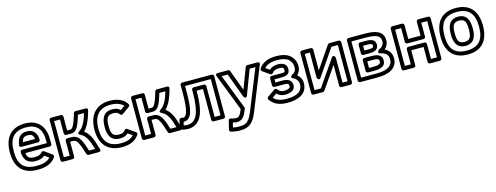

<svg xmlns="http://www.w3.org/2000/svg" viewBox="-21 -1349 6115 2365"><g transform="rotate(-15 3037.0 -167.0)"><path d="M291 -502C426.5 -502 490 -427.4 490 -285V-248H175C161.9 -248 149.3 -237.5 150 -221.9C154.3 -125.5 200.7 -70 302 -70C350.9 -70 389.1 -80.3 419.2 -107L474 -68C437.4 -28.2 388.1 -10 296 -10C137.4 -10 70 -87.6 70 -252C70 -425.7 140.9 -502 291 -502ZM291 -552C113.1 -552 20 -444.9 20 -252C20 -67.5 110.6 40 296 40C408.9 40 481 11.6 530.4 -58.6C537.5 -68.6 536.1 -85.1 524.5 -93.4L430.5 -160.4C421 -167.1 405.2 -166.4 396.6 -155.7C376.2 -130.5 352.7 -120 302 -120C232.7 -120 210.8 -141.2 202.4 -198H515C525.7 -198 540 -207.9 540 -223V-285C540 -447.4 454.8 -552 291 -552ZM415 -310C415 -397.1 370.4 -452 288 -452C192.6 -452 165.7 -388.1 153.3 -314.1C152.1 -306.7 151.4 -285 178 -285H390C405.1 -285 415 -299.3 415 -310ZM363.5 -335H208.4C220.1 -382.8 233 -402 288 -402C336.1 -402 356.9 -384.2 363.5 -335Z M722 -487 722 -309C722 -294.8 734.5 -284 747 -284H813C869.9 -284 895.9 -336 915.1 -382.4C925.6 -407.7 937.8 -443.8 950.7 -487H1028C1001.7 -398.1 972.3 -323.5 912.2 -283.9C912.2 -283.9 872.5 -260.5 915.4 -240.4C990.3 -205.3 1015.6 -124.6 1045.3 -25H968.3C951.6 -78 936.8 -128.9 911.2 -173.4C891.5 -207.8 860.5 -240 805 -240H747C731.9 -240 722 -225.7 722 -215V-25H647V-487ZM772 -512C772 -524.5 761.2 -537 747 -537H622C611.3 -537 597 -527.1 597 -512V0C597 10.7 606.9 25 622 25H747C757.7 25 772 15.1 772 0V-190H805C838.3 -190 852 -176.2 867.8 -148.6C891.6 -107.2 906.8 -52.7 926.2 7.6C929.2 17 938.9 25 950 25H1079C1114.2 25 1103.5 -5.4 1102.9 -7.4C1073.2 -103.6 1053.3 -206.1 969.8 -266.3C989.7 -285.4 1008.4 -310.7 1024 -339.7C1046.7 -381.9 1066.8 -437 1085.2 -505.5C1093.8 -537.8 1064.1 -537 1061 -537H932C921.3 -537 911.1 -529.7 908 -519C892.8 -466.8 879.6 -427.4 868.9 -401.6C858.2 -375.8 847.3 -357.4 837.7 -346.5C829.2 -336.9 822.1 -334 813 -334H772Z M1378 -70C1422.4 -70 1456.1 -81.9 1481.8 -106.8L1537.2 -67.7C1503.7 -30.7 1454.4 -10 1375 -10C1218.9 -10 1149 -90.6 1149 -253C1149 -412.3 1218.2 -502 1370 -502C1444.3 -502 1499.8 -480 1531 -444.7L1476 -405.5C1450.1 -430.7 1417.4 -442 1373 -442C1260.1 -442 1229 -357.6 1229 -255C1229 -148.6 1262.8 -70 1378 -70ZM1378 -120C1298.2 -120 1279 -156.6 1279 -255C1279 -351.9 1298.6 -392 1373 -392C1417.2 -392 1434.3 -381 1451.9 -357.1C1458.9 -347.7 1474.8 -343.3 1486.5 -351.6L1580.5 -418.6C1590.9 -426 1594.1 -440.8 1587.4 -451.9C1546.5 -520 1465.7 -552 1370 -552C1187.9 -552 1099 -430.4 1099 -253C1099 -70.4 1191.6 40 1375 40C1477.3 40 1549.4 6.7 1593.7 -59C1601.2 -70.1 1598.4 -85.7 1587.4 -93.4L1492.4 -160.4C1482.6 -167.4 1466.8 -166.2 1458.3 -155.4C1437.6 -129 1421.7 -120 1378 -120Z M1760 -487 1760 -309C1760 -294.8 1772.5 -284 1785 -284H1851C1907.9 -284 1933.9 -336 1953.1 -382.4C1963.6 -407.7 1975.8 -443.8 1988.7 -487H2066C2039.7 -398.1 2010.3 -323.5 1950.2 -283.9C1950.2 -283.9 1910.5 -260.5 1953.4 -240.4C2028.3 -205.3 2053.6 -124.6 2083.3 -25H2006.3C1989.6 -78 1974.8 -128.9 1949.2 -173.4C1929.5 -207.8 1898.5 -240 1843 -240H1785C1769.9 -240 1760 -225.7 1760 -215V-25H1685V-487ZM1810 -512C1810 -524.5 1799.2 -537 1785 -537H1660C1649.3 -537 1635 -527.1 1635 -512V0C1635 10.7 1644.9 25 1660 25H1785C1795.7 25 1810 15.1 1810 0V-190H1843C1876.3 -190 1890 -176.2 1905.8 -148.6C1929.6 -107.2 1944.8 -52.7 1964.2 7.6C1967.2 17 1976.9 25 1988 25H2117C2152.2 25 2141.5 -5.4 2140.9 -7.4C2111.2 -103.6 2091.3 -206.1 2007.8 -266.3C2027.7 -285.4 2046.4 -310.7 2062 -339.7C2084.7 -381.9 2104.8 -437 2123.2 -505.5C2131.8 -537.8 2102.1 -537 2099 -537H1970C1959.3 -537 1949.1 -529.7 1946 -519C1930.8 -466.8 1917.6 -427.4 1906.9 -401.6C1896.2 -375.8 1885.3 -357.4 1875.7 -346.5C1867.2 -336.9 1860.1 -334 1851 -334H1810Z M2389 -419 2389 -387C2389 -251.4 2373 -154.2 2345 -97C2317.8 -41.3 2277.3 -16 2216 -16C2206.6 -16 2187.2 -18.6 2174.9 -21.2L2185.8 -66.3C2190.3 -66 2191.1 -66 2194 -66C2244.2 -66 2276.4 -104.9 2292.9 -159.2C2309.6 -214.1 2317 -295.5 2317 -406V-487H2645V-25H2570V-419C2570 -434.1 2555.7 -444 2545 -444H2414C2399.8 -444 2389 -431.5 2389 -419ZM2439 -394H2520V0C2520 10.7 2529.9 25 2545 25H2670C2680.7 25 2695 15.1 2695 0V-512C2695 -522.7 2685.1 -537 2670 -537H2292C2281.3 -537 2267 -527.1 2267 -512V-406C2267 -297.9 2259 -219.6 2245.1 -173.8C2231 -127.4 2213.2 -116 2194 -116C2188.8 -116 2181.8 -116.9 2173.4 -119.2C2159.2 -122.9 2145.8 -113.9 2142.7 -100.9L2120.7 -9.9C2118.3 0.1 2123.2 13.6 2134.7 18.8C2154.8 27.9 2190.6 34 2216 34C2294.7 34 2355.2 -4 2390 -75C2423.9 -144.5 2439 -248 2439 -387Z M2769 100.4C2790.6 105.8 2806.8 108 2825 108C2848.9 108 2871.4 100.3 2890 85.6C2910.6 69.3 2926.1 42.2 2942 4.9L2954.9 -25.1C2957.6 -31.2 2957.3 -39 2955.3 -44L2783.5 -487H2860.6L2975.6 -176.3C2975.6 -176.3 3005.2 -131 3022.4 -176.1L3140.3 -487H3214L3007.8 25.6C2990.4 68.2 2973.5 99.2 2958.9 117.4C2931.1 152.4 2900.8 168 2834 168C2807.2 168 2779.3 164.9 2754.3 159.7ZM2759.1 45.3C2739.8 38.8 2729.3 52.5 2726.7 63L2699.7 172C2696.6 184.7 2704.3 198.5 2717.3 202.1C2755.5 212.7 2794.4 218 2834 218C2966.9 218 3012.3 146.8 3054.2 44.4L3274.2 -502.7C3289.3 -540.2 3251 -537 3251 -537H3123C3113 -537 3103.3 -530.6 3099.6 -520.9L2999.3 -256.3L2901.4 -520.7C2897.9 -530.3 2888.4 -537 2878 -537H2747C2707 -537 2723.7 -503 2723.7 -503L2905 -35.5L2896 -14.9C2881.3 19.8 2867.1 40 2859 46.4C2848.9 54.3 2838.5 58 2825 58C2806.5 58 2784.5 54 2759.1 45.3Z M3610 -150C3610 -222.9 3555.1 -241 3492 -241H3403V-281H3487C3539.8 -281 3600 -287.6 3600 -361C3600 -430.4 3543.4 -449 3489 -449C3440.5 -449 3403.8 -434.7 3378 -409.5L3328.1 -444.8C3359.9 -480.8 3415 -502 3489 -502C3560.8 -502 3608.7 -487 3636.5 -462.7C3665.8 -437.1 3680 -405.2 3680 -362C3680 -319.1 3659.1 -294.1 3626.9 -279.9C3626.9 -279.9 3582.9 -249.6 3628.7 -233.4C3658.7 -222.8 3690 -184.8 3690 -145C3690 -47 3613.3 -10 3484 -10C3407.3 -10 3355.2 -30.9 3321.7 -67.6L3377 -106.6C3403 -80 3436.6 -64 3484 -64C3532.4 -64 3610 -79 3610 -150ZM3560 -150C3560 -130 3534.1 -114 3484 -114C3440.6 -114 3422.9 -127.1 3400.7 -155.4C3393.2 -164.9 3377.8 -168.3 3366.6 -160.4L3271.6 -93.4C3261 -86 3257.7 -70.5 3265.1 -59.2C3309.6 8.2 3385.6 40 3484 40C3617.8 40 3740 -4.4 3740 -145C3740 -191.2 3717.1 -230.8 3684.8 -257.8C3712.1 -281.8 3730 -317.5 3730 -362C3730 -417.5 3709.6 -465.2 3669.5 -500.3C3627.9 -536.6 3566.6 -552 3489 -552C3393.3 -552 3312.5 -520 3271.6 -451.9C3264.9 -440.8 3268 -426.1 3278.6 -418.6L3367.6 -355.6C3378.5 -347.8 3394.1 -350.3 3402.1 -361.1C3420.4 -385.8 3441.3 -399 3489 -399C3538.2 -399 3550 -391.2 3550 -361C3550 -331.5 3545.3 -331 3487 -331H3378C3367.3 -331 3353 -321.1 3353 -306V-216C3353 -205.3 3362.9 -191 3378 -191H3492C3551.2 -191 3560 -185 3560 -150Z M3924.9 -25H3844V-487H3908V-166C3908 -166 3929 -115.9 3953.6 -151.9L4183.2 -487H4265V-25H4201V-345C4201 -345 4180.2 -395.2 4155.4 -359.2ZM3938 25C3945.4 25 3953.8 21.1 3958.6 14.2L4151 -264.7V0C4151 10.7 4160.9 25 4176 25H4290C4300.7 25 4315 15.1 4315 0V-512C4315 -522.7 4305.1 -537 4290 -537H4170C4162.6 -537 4154.1 -533 4149.4 -526.1L3958 -246.7V-512C3958 -522.7 3948.1 -537 3933 -537H3819C3808.3 -537 3794 -527.1 3794 -512V0C3794 10.7 3803.9 25 3819 25Z M4742.8 -253.5C4803 -240.8 4842 -213.9 4842 -153C4842 -111.3 4827.2 -82.5 4796.1 -60.4C4765 -38.4 4712.5 -25 4637 -25H4438V-487H4621C4693.9 -487 4743.9 -477.1 4770.2 -462.2C4794.7 -448.4 4807 -427.3 4807 -390C4807 -344 4776.3 -317.1 4738.2 -301C4738.2 -301 4700 -262.6 4742.8 -253.5ZM4621 -537H4413C4402.3 -537 4388 -527.1 4388 -512V0C4388 10.7 4397.9 25 4413 25H4637C4778.6 25 4892 -22.8 4892 -153C4892 -219.4 4856.3 -261.6 4807.4 -284.8C4835.1 -308.4 4857 -343.3 4857 -390C4857 -510.2 4754.7 -537 4621 -537ZM4612 -288C4667.4 -288 4731 -298.1 4731 -370C4731 -444.1 4655.2 -448 4607 -448H4538C4522.9 -448 4513 -433.7 4513 -423V-313C4513 -297.9 4527.3 -288 4538 -288ZM4612 -338H4563V-398H4607C4665.9 -398 4681 -391.5 4681 -370C4681 -343.9 4671.3 -338 4612 -338ZM4611 -65C4671.7 -65 4762 -71.1 4762 -159C4762 -240.5 4687.2 -249 4627 -249H4538C4522.9 -249 4513 -234.7 4513 -224V-90C4513 -74.9 4527.3 -65 4538 -65ZM4611 -115H4563V-199H4627C4693.6 -199 4712 -192.6 4712 -159C4712 -123.9 4681.6 -115 4611 -115Z M5405 -25H5329V-216C5329 -231.1 5314.7 -241 5304 -241H5097C5081.9 -241 5072 -226.7 5072 -216V-25H4996V-487H5072V-310C5072 -294.9 5086.3 -285 5097 -285H5304C5319.1 -285 5329 -299.3 5329 -310V-487H5405ZM5430 25C5440.7 25 5455 15.1 5455 0V-512C5455 -522.7 5445.1 -537 5430 -537H5304C5293.3 -537 5279 -527.1 5279 -512V-335H5122V-512C5122 -522.7 5112.1 -537 5097 -537H4971C4960.3 -537 4946 -527.1 4946 -512V0C4946 10.7 4955.9 25 4971 25H5097C5107.7 25 5122 15.1 5122 0V-191H5279V0C5279 10.7 5288.9 25 5304 25Z M5784 -502C5940.2 -502 6004 -417.6 6004 -255C6004 -94.2 5939.4 -10 5784 -10C5633.6 -10 5563 -85 5563 -255C5563 -418.1 5626.8 -502 5784 -502ZM5784 -552C5597.4 -552 5513 -435.8 5513 -255C5513 -65 5606.4 40 5784 40C5968.7 40 6054 -76.2 6054 -255C6054 -435.2 5969.8 -552 5784 -552ZM5784 -70C5894.6 -70 5924 -154.6 5924 -255C5924 -356.3 5896.1 -442 5784 -442C5672.7 -442 5643 -354.9 5643 -255C5643 -154.6 5673 -70 5784 -70ZM5784 -120C5712.2 -120 5693 -159.7 5693 -255C5693 -350.4 5712.7 -392 5784 -392C5856.1 -392 5874 -352.4 5874 -255C5874 -159.3 5855.1 -120 5784 -120Z"/></g></svg>

Font: Fog Sans
Style: Outline
Weight: 700
Foundry: Intel Corporation
Version: Version 1.00